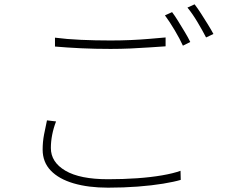

<svg xmlns="http://www.w3.org/2000/svg" viewBox="-20 -845 1040 887"><path d="M234 -671Q287 -664 353.5 -661Q420 -658 491 -658Q539 -658 584 -660Q629 -662 670 -665.5Q711 -669 745 -672V-631Q712 -629 670.5 -626Q629 -623 583 -621Q537 -619 491 -619Q419 -619 355 -622Q291 -625 234 -630ZM239 -284Q227 -253 221 -222Q215 -191 215 -161Q215 -96 282 -56.5Q349 -17 479 -17Q549 -17 613 -21.5Q677 -26 729 -35Q781 -44 814 -56L815 -14Q785 -5 733.5 3.5Q682 12 616.5 17Q551 22 479 22Q388 22 320 2Q252 -18 214.5 -57Q177 -96 177 -154Q177 -190 183.5 -223.5Q190 -257 197 -289ZM775 -789Q788 -772 803 -747.5Q818 -723 833.5 -697.5Q849 -672 859 -651L825 -634Q811 -665 787 -705.5Q763 -746 742 -774ZM879 -825Q893 -807 909 -782Q925 -757 940.5 -732Q956 -707 966 -688L932 -672Q915 -705 892 -743.5Q869 -782 846 -810Z"/></svg>

Font: Noto Sans TC ExtraLight
Style: Regular
Weight: 250
Designer: Ryoko NISHIZUKA  (kana, bopomofo & ideographs); Paul D. Hunt (Latin, Greek & Cyrillic); Sandoll Communications , Soo-you
Foundry: Adobe
Version: Version 2.004-H2;hotconv 1.0.118;makeotfexe 2.5.65603